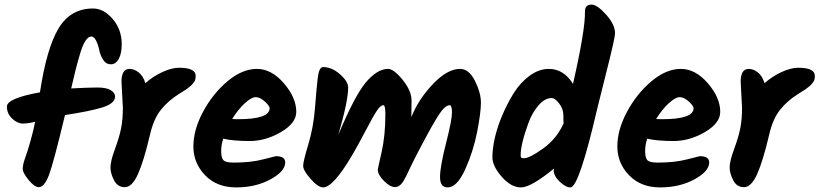

<svg xmlns="http://www.w3.org/2000/svg" viewBox="-20 -828 3568 836"><path d="M328 -592Q309 -528 290 -443Q366 -447 404.5 -447Q443 -447 462 -435.5Q481 -424 481 -408Q481 -377 425 -360Q369 -343 263 -327Q213 -118 193 -65.5Q173 -13 149 -13Q130 -13 104.5 -44.5Q79 -76 79 -92Q79 -108 86 -130Q117 -217 133 -298Q103 -290 79.5 -290Q56 -290 33 -311.5Q10 -333 10 -364Q10 -400 154 -426Q183 -618 235 -704.5Q287 -791 385 -791Q432 -791 471 -745Q510 -699 510 -636Q510 -595 497 -571.5Q484 -548 463 -548Q442 -548 429.5 -567Q417 -586 412.5 -608.5Q408 -631 399 -650Q390 -669 377.5 -669Q365 -669 352.5 -651Q340 -633 328 -592Z M515 -359 509 -472Q509 -528 544 -528Q564 -528 583.5 -513Q603 -498 613 -466Q647 -496 687.5 -514.5Q728 -533 759 -533Q832 -533 832 -498Q832 -480 825.5 -471.5Q819 -463 815.5 -459Q812 -455 803.5 -448.5Q795 -442 791 -439Q768 -424 758 -418Q713 -390 681 -350.5Q649 -311 633 -241Q606 -126 580.5 -69.5Q555 -13 523.5 -13Q492 -13 476.5 -43Q461 -73 461 -99.5Q461 -126 480.5 -179Q500 -232 507.5 -270.5Q515 -309 515 -359Z M952 -224Q943 -197 943 -170Q943 -143 952 -131.5Q961 -120 997 -120Q1072 -120 1125.5 -134Q1179 -148 1181 -148Q1222 -148 1222 -121Q1222 -82 1157.5 -47Q1093 -12 1008.5 -12Q924 -12 873 -65Q822 -118 822 -190.5Q822 -263 864.5 -342Q907 -421 971 -474.5Q1035 -528 1098.5 -528Q1162 -528 1216 -465.5Q1270 -403 1270 -341Q1270 -292 1203.5 -253Q1137 -214 1067 -214Q997 -214 952 -224ZM991 -310Q1000 -309 1017 -309Q1154 -309 1154 -357Q1154 -367 1133 -386Q1112 -405 1093.5 -405Q1075 -405 1046 -378.5Q1017 -352 991 -310Z M1983 -528Q2022 -528 2048 -476Q2074 -424 2074 -381Q2074 -338 2057.5 -253.5Q2041 -169 2005.5 -90.5Q1970 -12 1929 -12Q1896 -12 1896 -57Q1896 -102 1922 -204Q1948 -306 1948 -338Q1948 -370 1938 -370Q1917 -370 1888 -324Q1859 -278 1818.5 -201Q1778 -124 1768 -102Q1758 -80 1751.5 -67Q1745 -54 1737 -40Q1705 13 1652 -40Q1625 -67 1625 -89Q1625 -93 1641.5 -165.5Q1658 -238 1658 -331Q1658 -370 1649 -370Q1637 -370 1621 -346Q1605 -322 1572 -259Q1539 -196 1515 -155Q1431 -12 1387 -12Q1365 -12 1332.5 -49Q1300 -86 1300 -105.5Q1300 -125 1322.5 -199.5Q1345 -274 1351.5 -358Q1358 -442 1363.5 -489Q1369 -536 1387 -536Q1425 -536 1460.5 -504.5Q1496 -473 1496 -447Q1496 -388 1453 -241Q1523 -408 1571 -467Q1622 -528 1669 -528Q1695 -528 1733.5 -480Q1772 -432 1772 -390.5Q1772 -349 1771 -318Q1802 -396 1865 -462Q1928 -528 1983 -528Z M2556 -808Q2580 -808 2619 -764.5Q2658 -721 2658 -683Q2658 -664 2623 -525Q2588 -386 2581 -357Q2501 -12 2464 -12Q2443 -12 2417 -37Q2391 -62 2391 -86Q2391 -91 2392 -94Q2292 -12 2248.5 -12Q2205 -12 2164.5 -58.5Q2124 -105 2124 -143Q2124 -181 2134.5 -227.5Q2145 -274 2167 -326Q2189 -378 2217.5 -423.5Q2246 -469 2286.5 -498.5Q2327 -528 2370 -528Q2434 -528 2475 -463Q2529 -700 2527 -778Q2527 -808 2556 -808ZM2261 -139Q2286 -139 2345.5 -182Q2405 -225 2434 -291Q2433 -299 2433 -326Q2433 -353 2415 -377Q2397 -401 2382 -401Q2352 -401 2324.5 -369Q2297 -337 2281 -293Q2247 -200 2247 -152Q2247 -144 2249.5 -141.5Q2252 -139 2261 -139Z M2798 -224Q2789 -197 2789 -170Q2789 -143 2798 -131.5Q2807 -120 2843 -120Q2918 -120 2971.5 -134Q3025 -148 3027 -148Q3068 -148 3068 -121Q3068 -82 3003.5 -47Q2939 -12 2854.5 -12Q2770 -12 2719 -65Q2668 -118 2668 -190.5Q2668 -263 2710.5 -342Q2753 -421 2817 -474.5Q2881 -528 2944.5 -528Q3008 -528 3062 -465.5Q3116 -403 3116 -341Q3116 -292 3049.5 -253Q2983 -214 2913 -214Q2843 -214 2798 -224ZM2837 -310Q2846 -309 2863 -309Q3000 -309 3000 -357Q3000 -367 2979 -386Q2958 -405 2939.5 -405Q2921 -405 2892 -378.5Q2863 -352 2837 -310Z M3211 -359 3205 -472Q3205 -528 3240 -528Q3260 -528 3279.5 -513Q3299 -498 3309 -466Q3343 -496 3383.5 -514.5Q3424 -533 3455 -533Q3528 -533 3528 -498Q3528 -480 3521.5 -471.5Q3515 -463 3511.5 -459Q3508 -455 3499.5 -448.5Q3491 -442 3487 -439Q3464 -424 3454 -418Q3409 -390 3377 -350.5Q3345 -311 3329 -241Q3302 -126 3276.5 -69.5Q3251 -13 3219.5 -13Q3188 -13 3172.5 -43Q3157 -73 3157 -99.5Q3157 -126 3176.5 -179Q3196 -232 3203.5 -270.5Q3211 -309 3211 -359Z"/></svg>

Font: Kalam
Style: Bold
Weight: 700
Version: Version 2.001;PS 1.0;hotconv 1.0.79;makeotf.lib2.5.61930; tt